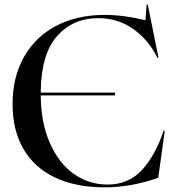

<svg xmlns="http://www.w3.org/2000/svg" viewBox="-20 -790 761 825"><path d="M34 -343Q34 -460 84 -547Q134 -634 223.5 -680Q313 -726 429 -726Q510 -726 605 -703L610 -770H615L661 -542H656Q619 -618 553 -665Q487 -712 403 -712Q293 -712 224.5 -634Q156 -556 155 -392H474V-380H155Q156 -262 194.5 -175Q233 -88 297.5 -42.5Q362 3 442 3Q532 3 589.5 -59Q647 -121 683 -228H688L660 -26Q543 15 430 15Q306 15 217 -27Q128 -69 81 -149.5Q34 -230 34 -343Z"/></svg>

Font: Nyght Serif
Style: Regular
Weight: 400
Designer: Maksym Kobuzan
Version: Version 0.410;July 4, 2025;FontCreator 15.0.0.2958 64-bit